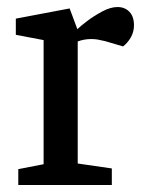

<svg xmlns="http://www.w3.org/2000/svg" viewBox="-20 -526 411 546"><path d="M32 0V-45L104 -59V-412L25 -427V-473L178 -502L200 -443Q208 -451 227 -465.5Q246 -480 270 -493Q294 -506 314 -506Q335 -506 348 -492.5Q361 -479 361 -454Q361 -436 352.5 -420.5Q344 -405 330 -394L279 -409Q267 -412 258 -413.5Q249 -415 239 -415Q229 -415 218.5 -413Q208 -411 201 -408V-61L298 -47V0Z"/></svg>

Font: Faustina Light Medium
Style: Regular
Weight: 500
Version: Version 1.200